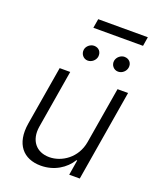

<svg xmlns="http://www.w3.org/2000/svg" viewBox="-160 -977 897 1081"><g transform="rotate(20 288.5 -436.0)"><path d="M535.9 -878.6H238.6L229.4 -823.9H527ZM262.1 -639.2C286.9 -639.2 307.5 -658.7 311.1 -680C315.3 -708.5 297.2 -730.1 268.8 -730.1C247.2 -730.1 224.4 -712.7 220.9 -689.6C217 -663 236.5 -639.2 262.1 -639.2ZM443.9 -639.2C468.8 -639.2 489 -658.4 492.9 -680C497.9 -708.5 479 -730.1 450.6 -730.1C429 -730.1 407 -712.7 402.7 -689.6C398.1 -662.6 418.3 -639.2 443.9 -639.2ZM419 -208.5C402.3 -108.3 318.5 -54.3 244.7 -54.3C166.2 -54.3 120.4 -110.8 133.9 -196L192.1 -545.5H128.9L69.6 -192.1C48.3 -62.9 111.2 7.1 215.9 7.1C295.8 7.1 360.8 -34.4 394.9 -90.6H399.5L384.6 0H447.8L538.7 -545.5H475.5Z"/></g></svg>

Font: TID UI Light
Style: Italic
Weight: 300
Italic angle: -9.39999°
Designer: The TID Project Authors
Foundry: Bakken & Bæck
Version: Version 1.001;hotconv 1.0.109;makeotfexe 2.5.65596